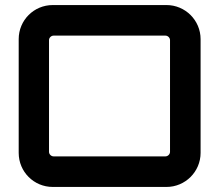

<svg xmlns="http://www.w3.org/2000/svg" viewBox="-20 -740 868 760"><path d="M189 0H639C713 0 774 -60 774 -135V-585C774 -660 713 -720 639 -720H189C114 -720 54 -660 54 -585V-135C54 -60 114 0 189 0ZM192 -121C183 -121 174 -129 174 -139V-581C174 -591 183 -599 192 -599H635C644 -599 653 -591 653 -581V-139C653 -129 644 -121 635 -121Z"/></svg>

Font: Orbitron SemiBold
Style: Regular
Weight: 600
Designer: Matt McInerney
Foundry: The League of Moveable Type
Version: Version 2.001